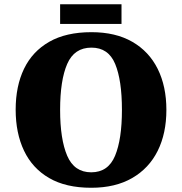

<svg xmlns="http://www.w3.org/2000/svg" viewBox="-20 -877 860 907"><path d="M411 10Q291 10 212 -36Q133 -82 93.5 -165Q54 -248 54 -359Q54 -470 93.5 -552Q133 -634 212.5 -679.5Q292 -725 412 -725Q526 -725 605 -679.5Q684 -634 725 -551.5Q766 -469 766 -358Q766 -247 725 -164.5Q684 -82 604.5 -36Q525 10 411 10ZM411 -63Q491 -63 523.5 -141Q556 -219 556 -358Q556 -498 524 -575Q492 -652 412 -652Q331 -652 297.5 -575Q264 -498 264 -358Q264 -219 297.5 -141Q331 -63 411 -63ZM264 -764V-857H554V-764Z"/></svg>

Font: Noto Serif Sinhala Black
Style: Regular
Weight: 900
Designer: Jelle Bosma - Monotype Design Team
Foundry: Monotype Imaging Inc.
Version: Version 2.007; ttfautohint (v1.8.4.7-5d5b)